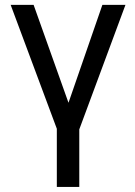

<svg xmlns="http://www.w3.org/2000/svg" viewBox="-20 -548 541 772"><path d="M484.4 -528.3 298.8 -27.8V203.6H208.5V-30.3L22.9 -528.3H115.2L255.4 -134.8L391.6 -528.3Z"/></svg>

Font: Roboto21382017
Style: Regular
Weight: 400
Designer: Christian Robertson
Foundry: Google
Version: Version 2.138; 2017